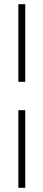

<svg xmlns="http://www.w3.org/2000/svg" viewBox="-20 -795 208 920"><path d="M68 -775V-403H101V-775ZM68 105H101V-267H68Z"/></svg>

Font: LT Wave Text Thin
Style: Regular
Weight: 100
Designer: Daniel Lyons
Version: Version 2.5 (Glyphs App)